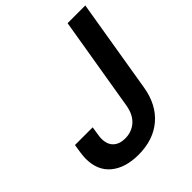

<svg xmlns="http://www.w3.org/2000/svg" viewBox="-204 -853 988 988"><g transform="rotate(-45 290.0 -359.5)"><path d="M231 9.8Q135.7 9.8 79.8 -36.1Q23.9 -82 23.9 -168Q23.9 -175.8 24.7 -185.1Q25.4 -194.3 27.6 -211.4Q29.8 -228.5 34.7 -257.3H163.6Q159.7 -230.5 157.2 -216.3Q154.8 -202.1 154.3 -195.6Q153.8 -189 153.8 -184.1Q153.8 -142.1 177.2 -120.1Q200.7 -98.1 241.7 -98.1Q289.1 -98.1 322.5 -127.4Q356 -156.7 365.7 -214.4L451.2 -727.5H580.1L495.1 -214.8Q477.1 -107.4 407.7 -48.8Q338.4 9.8 231 9.8Z"/></g></svg>

Font: Inter 18pt SemiBold
Style: Italic
Weight: 600
Italic angle: -9.3988°
Designer: Rasmus Andersson
Foundry: rsms
Version: Version 4.001;git-66647c0bb